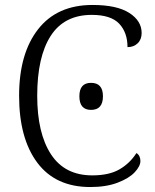

<svg xmlns="http://www.w3.org/2000/svg" viewBox="-20 -744 625 774"><path d="M57 -358Q57 -528 133.5 -626Q210 -724 353 -724Q451 -724 501 -692Q551 -660 551 -611Q551 -585 535 -569.5Q519 -554 494 -554Q494 -613 460.5 -648.5Q427 -684 350 -684Q239 -684 184.5 -599.5Q130 -515 130 -358Q130 -207 185.5 -122Q241 -37 352 -37Q420 -37 462 -61.5Q504 -86 530 -127Q546 -117 546 -95Q546 -74 523 -49.5Q500 -25 454 -7.5Q408 10 344 10Q204 10 130.5 -88Q57 -186 57 -358ZM300 -356Q300 -410 347 -410Q395 -410 395 -356Q395 -301 347 -301Q300 -301 300 -356Z"/></svg>

Font: Noto Serif Light
Style: Regular
Weight: 300
Designer: Monotype Design Team
Foundry: Monotype Imaging Inc.
Version: Version 1.001